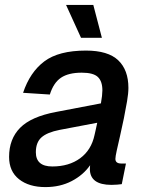

<svg xmlns="http://www.w3.org/2000/svg" viewBox="-20 -750 596 782"><path d="M346 -62Q346 -69 347 -77Q319 -37 272 -12.5Q225 12 165 12Q98 12 57.5 -20Q17 -52 17 -111Q17 -184 62 -229.5Q107 -275 208 -294L391 -329Q394 -345 395.5 -359Q397 -373 397 -382Q397 -419 378.5 -436.5Q360 -454 313 -454Q259 -454 228.5 -433.5Q198 -413 183 -365L74 -372Q102 -456 160.5 -500Q219 -544 330 -544Q420 -544 461.5 -504.5Q503 -465 503 -392Q503 -370 497.5 -337.5Q492 -305 484.5 -268Q477 -231 469 -196.5Q461 -162 455.5 -137Q450 -112 450 -103Q450 -84 474 -84H493L476 0Q469 1 457.5 2Q446 3 434 3Q346 3 346 -62ZM126 -130Q126 -72 193 -72Q261 -72 306.5 -105.5Q352 -139 365 -200Q367 -209 370 -222Q373 -235 376 -250L223 -221Q172 -211 149 -190.5Q126 -170 126 -130ZM310 -596 249 -730H360L395 -596Z"/></svg>

Font: Geist Medium
Style: Italic
Weight: 500
Italic angle: -12°
Designer: Basement.studio, Andrés Briganti, Mateo Zaragoza
Foundry: Basement.studio, Vercel, Andrés Briganti, Guido Ferreyra, Mateo Zaragoza
Version: Version 1.500; ttfautohint (v1.8.4.7-5d5b)